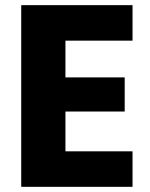

<svg xmlns="http://www.w3.org/2000/svg" viewBox="-20 -722 581 742"><path d="M492.2 -702.1V-564.9H232.9V-422.9H461.9V-291H232.9V-137.2H492.2V0H62V-702.1Z"/></svg>

Font: SVN-Poppins
Style: Bold
Weight: 700
Designer: Ninad Kale (Devanagari), Jonny Pinhorn (Latin)
Foundry: Indian Type Foundry
Version: Version 3.200;PS 1.000;hotconv 16.6.54;makeotf.lib2.5.65590